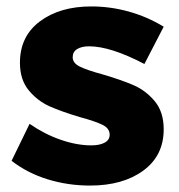

<svg xmlns="http://www.w3.org/2000/svg" viewBox="-20 -569 557 597"><path d="M257 -425Q234 -425 220 -416.5Q206 -408 206 -391Q206 -373 228 -362Q250 -351 298 -338Q356 -321 394.5 -304.5Q433 -288 461 -254.5Q489 -221 489 -167Q489 -85 425.5 -38.5Q362 8 260 8Q191 8 128 -11.5Q65 -31 16 -69L72 -184Q118 -152 168.5 -134.5Q219 -117 264 -117Q290 -117 305.5 -125.5Q321 -134 321 -150Q321 -170 298.5 -181Q276 -192 228 -205Q171 -222 134 -238.5Q97 -255 69.5 -288Q42 -321 42 -374Q42 -456 104 -502.5Q166 -549 264 -549Q323 -549 380.5 -533Q438 -517 489 -486L429 -370Q324 -425 257 -425Z"/></svg>

Font: Montserrat V1
Style: Bold
Weight: 700
Designer: Julieta Ulanovsky
Foundry: Julieta Ulanovsky
Version: Version 6.001